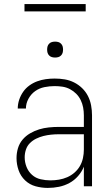

<svg xmlns="http://www.w3.org/2000/svg" viewBox="-20 -913 540 941"><path d="M214 8Q184 8 154.5 0Q125 -8 103 -29Q81 -50 71 -79Q61 -108 61 -138Q61 -163 68 -186.5Q75 -210 90.5 -228.5Q106 -247 127.5 -259.5Q149 -272 172 -279Q195 -286 219.5 -288.5Q244 -291 268 -291H391V-348Q391 -367 387.5 -386Q384 -405 375.5 -422.5Q367 -440 353.5 -453.5Q340 -467 323 -476Q306 -485 287 -488Q268 -491 248 -491Q223 -491 198 -486Q173 -481 152.5 -466.5Q132 -452 119.5 -429Q107 -406 107 -381H67Q67 -403 74 -424Q81 -445 93.5 -463Q106 -481 124 -494Q142 -507 162.5 -514.5Q183 -522 204.5 -525Q226 -528 248 -528Q273 -528 297 -524Q321 -520 343 -509Q365 -498 382.5 -481Q400 -464 411 -442.5Q422 -421 426.5 -396.5Q431 -372 431 -348V0H391V-96Q381 -71 362.5 -50Q344 -29 320 -16Q296 -3 269 2.5Q242 8 214 8ZM227 -29Q248 -29 269 -32.5Q290 -36 309.5 -44.5Q329 -53 345 -67Q361 -81 371.5 -99Q382 -117 386.5 -138Q391 -159 391 -180V-255H268Q249 -255 230 -253Q211 -251 193 -246.5Q175 -242 157.5 -233.5Q140 -225 126.5 -211.5Q113 -198 107 -179.5Q101 -161 101 -142Q101 -118 110 -95Q119 -72 137 -56Q155 -40 179 -34.5Q203 -29 227 -29ZM250 -631Q242 -631 234.5 -633Q227 -635 221 -641Q215 -647 213 -654.5Q211 -662 211 -670Q211 -678 213 -685.5Q215 -693 221 -699Q227 -705 234.5 -707Q242 -709 250 -709Q258 -709 265.5 -707Q273 -705 279 -699Q285 -693 287 -685.5Q289 -678 289 -670Q289 -662 287 -654.5Q285 -647 279 -641Q273 -635 265.5 -633Q258 -631 250 -631ZM100 -857V-893H400V-857Z"/></svg>

Font: Zed Sans Extralight
Style: Regular
Weight: 200
Designer: Belleve Invis
Foundry: Belleve Invis
Version: Version 1.0.0; ttfautohint (v1.8.4)